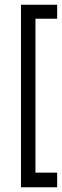

<svg xmlns="http://www.w3.org/2000/svg" viewBox="-20 -608 262 812"><path d="M221.7 184.1H68.8V-587.9H221.7V-528.8H129.9V122.1H221.7Z"/></svg>

Font: Meera
Style: Regular
Weight: 400
Designer: Hussain KH and Suresh P for Swathanthra Malayalam Computing (SMC)
Version: 7.0.0+20160512